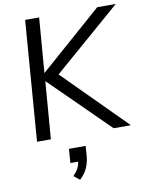

<svg xmlns="http://www.w3.org/2000/svg" viewBox="-103 -785 867 1120"><g transform="rotate(-10 331.0 -225.0)"><path d="M262 -365 626 0H524L179 -340L152 0H70L125 -712H208L182 -387L552 -712H662ZM345 73 341 131Q337 172 323 203Q309 234 279 262L244 234Q264 214 273.5 196Q283 178 286 156H240L246 73Z"/></g></svg>

Font: Muli
Style: Italic
Weight: 400
Italic angle: -4.541°
Designer: Vernon Adams
Foundry: Vernon Adams
Version: Version 2.001